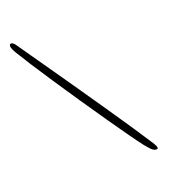

<svg xmlns="http://www.w3.org/2000/svg" viewBox="-115 -678 692 777"><g transform="rotate(-20 231.0 -290.0)"><path d="M384 -23.5Q369.5 -42 341.5 -81.2Q313.5 -120.5 277.5 -172.5Q241.5 -224.5 203 -281.2Q164.5 -338 129 -391.2Q93.5 -444.5 66.2 -487Q39 -529.5 25.5 -552Q22 -558.5 19 -564Q16 -569.5 14.5 -574.5Q13 -579.5 13 -584Q13 -586.5 13.8 -588Q14.5 -589.5 15.5 -590.5Q16.5 -591.5 17.8 -592Q19 -592.5 20.5 -592.5Q24.5 -592.5 29.5 -588.5Q34.5 -584.5 39 -577.5Q48 -564.5 73.8 -527.5Q99.5 -490.5 135.8 -438.5Q172 -386.5 213 -327.2Q254 -268 294.2 -209.2Q334.5 -150.5 368 -100.5Q401.5 -50.5 422.5 -17.5Q425.5 -13 427.5 -9.2Q429.5 -5.5 431 -2.5Q432.5 0.5 433 2.8Q433.5 5 433.5 6.5Q433.5 10 431.5 11Q429.5 12 426.5 12Q419.5 12 412.8 7.2Q406 2.5 399 -5.8Q392 -14 384 -23.5Z"/></g></svg>

Font: Gluten Thin Thin
Style: Regular
Weight: 250
Version: Version 1.300